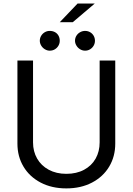

<svg xmlns="http://www.w3.org/2000/svg" viewBox="-20 -1048 747 1081"><path d="M628.9 -707V-239.3Q628.9 -167 594.7 -109.9Q560.5 -52.7 498 -20Q435.5 12.7 353.5 12.7Q271.5 12.7 209 -20Q146.5 -52.7 112.3 -109.9Q78.1 -167 78.1 -239.3V-707H166V-246.1Q166 -195.3 189 -155.3Q211.9 -115.2 254.4 -92.3Q296.9 -69.3 353.5 -69.3Q411.1 -69.3 453.6 -92.3Q496.1 -115.2 518.6 -155.3Q541 -195.3 541 -246.1V-707ZM417 -1028.3H513.7L389.6 -922.9H316.4ZM204.1 -818.4Q204.1 -834 211.9 -846.7Q219.7 -859.4 232.4 -866.7Q245.1 -874 259.8 -874Q276.4 -874 289.1 -867.2Q301.8 -860.4 309.1 -847.7Q316.4 -835 316.4 -818.4Q316.4 -803.7 309.1 -791Q301.8 -778.3 289.1 -770.5Q276.4 -762.7 259.8 -762.7Q246.1 -762.7 232.9 -770.5Q219.7 -778.3 211.9 -791.5Q204.1 -804.7 204.1 -818.4ZM402.3 -818.4Q402.3 -834 410.2 -846.7Q418 -859.4 431.2 -866.7Q444.3 -874 459 -874Q474.6 -874 487.3 -866.7Q500 -859.4 507.3 -846.7Q514.6 -834 514.6 -818.4Q514.6 -803.7 507.3 -791Q500 -778.3 487.3 -770.5Q474.6 -762.7 459 -762.7Q444.3 -762.7 431.2 -770.5Q418 -778.3 410.2 -791.5Q402.3 -804.7 402.3 -818.4Z"/></svg>

Font: Pretendard JP Variable
Style: Regular
Weight: 400
Designer: Base glyphs from Inter by Rasmus Andersson; Hangul glyphs from Noto Sans CJK(Source Han Sans) by Jang Soo-young and Kang
Foundry: Kil Hyung-jin
Version: Version 1.307;Glyphs 3.2 (3192)